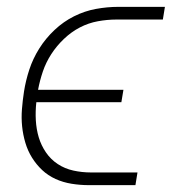

<svg xmlns="http://www.w3.org/2000/svg" viewBox="-20 -540 540 560"><path d="M375 0H239Q214 0 189 -4Q164 -8 142 -18Q120 -28 103 -44Q86 -60 73.5 -80Q61 -100 54 -123.5Q47 -147 44.5 -171.5Q42 -196 44 -221.5Q46 -247 50 -273Q55 -305 65.5 -337Q76 -369 94.5 -398.5Q113 -428 139 -452.5Q165 -477 196 -492.5Q227 -508 260 -514Q293 -520 325 -520H461L455 -483H319Q293 -483 265.5 -478Q238 -473 213 -460Q188 -447 166.5 -426.5Q145 -406 129.5 -382Q114 -358 105 -331.5Q96 -305 91 -278H340L334 -242H86Q83 -215 84.5 -189Q86 -163 93 -139.5Q100 -116 114 -95.5Q128 -75 148.5 -61.5Q169 -48 194 -42.5Q219 -37 245 -37H381Z"/></svg>

Font: Iosevka Extralight Oblique
Style: Regular
Weight: 200
Italic angle: -9°
Monospace: yes
Designer: Belleve Invis
Foundry: Belleve Invis
Version: Version 32.5.0; ttfautohint (v1.8.4)